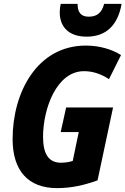

<svg xmlns="http://www.w3.org/2000/svg" viewBox="-20 -960 647 990"><path d="M427 -771C528 -771 588 -831 607 -940H517C504 -890 476 -874 437 -874C397 -874 380 -897 380 -940H293C290 -926 288 -912 288 -896C288 -826 330 -771 427 -771ZM274 10C349 10 417 -6 483 -30L563 -406H321L293 -279H386L355 -130C334 -124 317 -121 294 -121C232 -121 202 -165 202 -254C202 -402 273 -593 413 -593C462 -593 503 -577 542 -552L604 -676C557 -706 492 -725 423 -725C171 -725 45 -483 45 -243C45 -79 126 10 274 10Z"/></svg>

Font: Noto Sans Display SemiCondensed Extra
Style: Italic
Weight: 800
Width: 4
Italic angle: -12°
Designer: Monotype Design Team
Foundry: Monotype Imaging Inc.
Version: Version 1.900